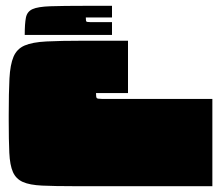

<svg xmlns="http://www.w3.org/2000/svg" viewBox="-20 -640 760 660"><path d="M710 0H235Q168 0 125 -2Q82 -4 58.5 -14.5Q35 -25 24.5 -48.5Q14 -72 12 -115Q10 -158 10 -225V-245Q10 -322 12.5 -370Q15 -418 26.5 -445Q38 -472 64.5 -483.5Q91 -495 139.5 -497.5Q188 -500 265 -500H420V-320H310Q310 -306 312.5 -303Q315 -300 330 -300H710ZM365 -620V-580H275Q275 -568 277 -566Q279 -564 290 -564H365V-520H65Q65 -558 69 -579Q73 -600 91.5 -608.5Q110 -617 153 -618.5Q196 -620 275 -620Z"/></svg>

Font: Badeen Display
Style: Regular
Weight: 400
Version: Version 1.000; ttfautohint (v1.8.4.7-5d5b)